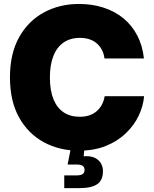

<svg xmlns="http://www.w3.org/2000/svg" viewBox="-20 -758 784 979"><path d="M382.3 10.3Q282.7 10.3 203.1 -33Q123.5 -76.2 77.1 -159.4Q30.8 -242.7 30.8 -363.3Q30.8 -484.9 77.6 -568.4Q124.5 -651.9 204.3 -694.8Q284.2 -737.8 382.3 -737.8Q450.7 -737.8 508.3 -719Q565.9 -700.2 609.4 -664.6Q652.8 -628.9 679.9 -577.1Q707 -525.4 713.9 -460H512.7Q509.8 -483.9 499.8 -503.2Q489.7 -522.5 473.9 -536.4Q458 -550.3 436.3 -557.6Q414.6 -564.9 387.7 -564.9Q338.4 -564.9 304 -541Q269.5 -517.1 252 -471.9Q234.4 -426.8 234.4 -363.3Q234.4 -297.4 252.4 -252.7Q270.5 -208 304.4 -185.3Q338.4 -162.6 386.7 -162.6Q414.1 -162.6 435.5 -169.9Q457 -177.2 473.1 -191.2Q489.3 -205.1 499.5 -224.4Q509.8 -243.7 513.7 -267.6H714.8Q710.4 -216.8 687 -167.7Q663.6 -118.7 621.6 -78.4Q579.6 -38.1 519.8 -13.9Q460 10.3 382.3 10.3ZM307.6 201.2V136.2H372.1Q392.1 136.2 401.6 129.4Q411.1 122.6 411.1 108.4Q411.1 94.2 401.6 87.6Q392.1 81.1 372.1 81.1H324.7L345.2 -22.5H410.6V-2.9L406.7 39.1Q451.7 34.7 478.3 56.2Q504.9 77.6 504.9 115.2Q504.9 160.6 476.1 180.9Q447.3 201.2 384.8 201.2Z"/></svg>

Font: Inter 18pt Black
Style: Regular
Weight: 900
Designer: Rasmus Andersson
Foundry: rsms
Version: Version 4.001;git-66647c0bb